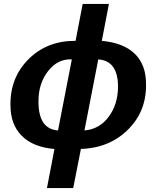

<svg xmlns="http://www.w3.org/2000/svg" viewBox="-20 -745 797 973"><path d="M351 208H218L256 10Q148 1 90.5 -56.5Q33 -114 33 -212Q31 -352 125 -445.5Q219 -539 363 -538L399 -725H532L496 -538Q606 -528 663 -472.5Q720 -417 720 -320Q723 -182 629 -88.5Q535 5 390 10ZM478 -444 408 -84Q484 -90 531 -153.5Q578 -217 578 -306Q578 -437 478 -444ZM274 -84 344 -444Q273 -448 223.5 -384.5Q174 -321 175 -229Q175 -91 274 -84Z"/></svg>

Font: Libra Sans
Style: Bold Italic
Weight: 700
Italic angle: -12°
Foundry: Context Ltd
Version: Version 1.002